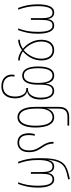

<svg xmlns="http://www.w3.org/2000/svg" viewBox="880 -1690 1060 2861"><g transform="rotate(90 1410.5 -260.0)"><path d="M99 0H124C90 -96 72 -175 72 -291C72 -425 96 -512 167 -512C236 -512 251 -453 251 -334V-190H277V-334C277 -453 292 -512 361 -512C431 -512 455 -429 455 -291C455 -178 440 -95 404 0H429C463 -98 483 -173 483 -291C483 -432 451 -537 362 -537C301 -537 273 -497 265 -442H263C255 -497 226 -537 165 -537C82 -537 45 -448 45 -291C45 -170 65 -92 99 0Z M573 0C624 0 679 -20 727 -57C775 -20 830 0 881 0V-25C838 -25 789 -41 747 -70V-72C822 -134 881 -231 881 -345C881 -450 835 -537 727 -537C619 -537 573 -450 573 -345C573 -231 631 -134 706 -72V-70C664 -41 616 -25 573 -25ZM727 -82C655 -144 599 -239 599 -345C599 -429 633 -512 727 -512C821 -512 855 -429 855 -345C855 -239 799 -144 727 -82Z M1269 250C1384 250 1446 171 1446 46C1446 -35 1416 -117 1345 -132V-134C1423 -153 1463 -224 1463 -332C1463 -432 1432 -537 1335 -537C1266 -537 1232 -487 1228 -407H1226C1212 -503 1165 -537 1106 -537C1011 -537 971 -444 971 -296C971 -147 1015 -60 1107 -60C1201 -60 1242 -147 1242 -294V-324C1242 -443 1260 -512 1334 -512C1412 -512 1436 -429 1436 -332C1436 -224 1385 -146 1313 -146H1292V-121H1311C1386 -121 1419 -36 1419 45C1419 146 1375 225 1269 225C1163 225 1118 163 1118 91C1118 79 1120 67 1122 54H1097C1094 68 1092 82 1092 96C1092 177 1147 250 1269 250ZM1106 -85C1028 -85 997 -164 997 -296C997 -424 1025 -512 1106 -512C1186 -512 1216 -424 1216 -295C1216 -164 1186 -85 1106 -85Z M1727 10C1838 10 1881 -111 1881 -256C1881 -440 1825 -537 1728 -537C1653 -537 1610 -479 1599 -429H1597C1598 -454 1599 -475 1599 -497V-610C1599 -691 1636 -735 1719 -735H1852V-760H1719C1622 -760 1573 -709 1573 -610V-256C1573 -71 1636 10 1727 10ZM1727 -15C1645 -15 1599 -104 1599 -257V-315C1599 -432 1647 -512 1727 -512C1810 -512 1854 -424 1854 -256C1854 -106 1809 -15 1727 -15Z M2107 10C2175 10 2248 -33 2248 -161C2248 -264 2208 -316 2171 -371C2143 -412 2120 -457 2120 -527H2094C2094 -443 2126 -393 2158 -344C2190 -295 2222 -246 2222 -166C2222 -60 2174 -15 2107 -15C2048 -15 1993 -42 1993 -160C1993 -192 1997 -220 2003 -247H1978C1970 -218 1966 -189 1966 -160C1966 -39 2024 10 2107 10Z M2392 0H2417C2383 -96 2365 -175 2365 -291C2365 -425 2389 -512 2460 -512C2529 -512 2544 -453 2544 -334V-190H2570V-334C2570 -453 2585 -512 2654 -512C2724 -512 2748 -429 2748 -291C2748 -178 2733 -95 2697 0H2722C2756 -98 2776 -173 2776 -291C2776 -432 2744 -537 2655 -537C2594 -537 2566 -497 2558 -442H2556C2548 -497 2519 -537 2460 -537C2423 -537 2385 -520 2363 -449H2361C2379 -583 2406 -647 2472 -689C2517 -718 2604 -735 2654 -746L2649 -770C2577 -755 2496 -735 2452 -705C2352 -637 2338 -499 2338 -342V-291C2338 -170 2358 -92 2392 0Z"/></g></svg>

Font: Noto Sans Georgian ExtraCondensed Thin
Style: Regular
Weight: 100
Width: 2
Designer: Monotype Design Team, Akaki Razmadze
Foundry: Google LLC
Version: Version 2.005